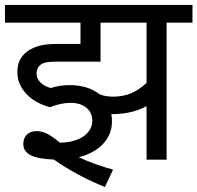

<svg xmlns="http://www.w3.org/2000/svg" viewBox="-20 -642 794 772"><path d="M384.3 -550.8V-394H207.5Q186.5 -394 172.9 -392.3Q159.2 -390.6 151.4 -386.7Q143.6 -382.8 138.2 -377.2Q132.8 -371.6 129.9 -363.8Q127 -356 127 -346.7Q127 -326.2 142.6 -310.5Q158.2 -294.9 184.1 -288.1Q220.7 -299.8 258.8 -299.8Q295.9 -299.8 326.7 -290.5Q357.4 -281.2 379.9 -263.2Q402.8 -253.4 435.5 -253.4Q473.1 -253.4 505.1 -266.1Q537.1 -278.8 569.3 -308.6V-550.8ZM180.7 -210.9Q119.1 -228 84.5 -265.9Q49.8 -303.7 49.8 -352.1Q49.8 -381.3 60.5 -401.9Q71.3 -422.4 91.8 -436.8Q112.3 -451.2 139.9 -458.3Q167.5 -465.3 210 -465.3H303.7V-550.8H0V-622.1H753.9V-550.8H649.9V0H569.3V-215.3Q541 -199.7 506.3 -191.4Q471.7 -183.1 427.7 -183.1Q430.2 -168.9 430.2 -154.3Q430.2 -123 418.7 -99.1Q407.2 -75.2 388.4 -57.4Q369.6 -39.6 345.7 -27.8Q321.8 -16.1 296.9 -9.8Q361.8 20.5 434.6 40L401.9 109.9Q292 65.9 196.3 -0.5Q132.3 -2.9 103 -18.1Q73.7 -33.2 73.7 -63Q73.7 -86.4 87.9 -100.6Q102.1 -114.7 127.4 -114.7Q147.9 -114.7 168.9 -104.5Q189.9 -94.2 220.7 -68.4Q256.8 -68.4 287.1 -79.3Q317.4 -90.3 334.2 -110.4Q351.1 -130.4 351.1 -156.7Q351.1 -189.5 327.1 -209Q303.2 -228.5 262.7 -228.5Q245.1 -228.5 222.9 -223.9Q200.7 -219.2 180.7 -210.9Z"/></svg>

Font: NotoSans
Style: Regular
Weight: 400
Designer: Monotype Design team
Foundry: Monotype Imaging Inc.
Version: Version 1.04; ttfautohint (v1.4.1)